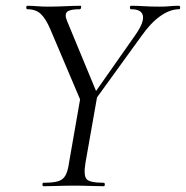

<svg xmlns="http://www.w3.org/2000/svg" viewBox="-20 -645 644 665"><path d="M288 -269 277 -279 449 -524Q479 -567 475 -590Q471 -613 434 -613Q430 -613 430 -619Q430 -625 434 -625Q457 -625 479 -623.5Q501 -622 533 -622Q554 -622 567.5 -623.5Q581 -625 600 -625Q604 -625 604 -619Q604 -613 600 -613Q569 -613 535.5 -589.5Q502 -566 469 -519ZM131 0Q127 0 127 -6Q127 -12 131 -12Q163 -12 180.5 -17Q198 -22 206.5 -37Q215 -52 219 -81L259 -310L318 -319L276 -81Q269 -38 279.5 -25Q290 -12 339 -12Q343 -12 343 -6Q343 0 339 0Q318 0 292.5 -1Q267 -2 236 -2Q205 -2 178.5 -1Q152 0 131 0ZM270 -271 155 -542Q139 -580 121.5 -596.5Q104 -613 75 -613Q71 -613 71 -619Q71 -625 75 -625Q90 -625 108.5 -623.5Q127 -622 144 -622Q176 -622 206.5 -623.5Q237 -625 259 -625Q262 -625 261 -619Q260 -613 256 -613Q222 -613 212.5 -604Q203 -595 212 -573L318 -317Z"/></svg>

Font: Cormorant
Style: Italic
Weight: 400
Italic angle: -10°
Designer: Christian Thalmann (Catharsis Fonts)
Foundry: Catharsis Fonts
Version: Version 4.000